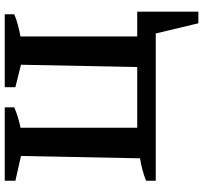

<svg xmlns="http://www.w3.org/2000/svg" viewBox="-44 -648 876 829"><g transform="rotate(-90 394.5 -234.0)"><path d="M651 -80H758V184H708L664 0H28V-42Q75 -60 125 -68L135 -582L28 -606V-652H345V-611Q304 -593 257 -584V-80H519L529 -582L432 -606V-652H747V-611Q726 -602 701.5 -595.5Q677 -589 651 -584Z"/></g></svg>

Font: Piazzolla SC SemiBold
Style: Regular
Weight: 600
Designer: Juan Pablo del Peral
Foundry: Huerta Tipografica
Version: Version 1.330